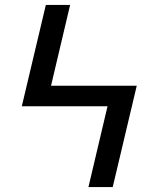

<svg xmlns="http://www.w3.org/2000/svg" viewBox="-20 -755 640 775"><path d="M337 0 414 -326H68L165 -735H263L186 -409H532L435 0Z"/></svg>

Font: Iosevka SS04 Medium Extended
Style: Regular
Weight: 500
Width: 7
Monospace: yes
Designer: Belleve Invis
Foundry: Belleve Invis
Version: Version 19.0.0; ttfautohint (v1.8.4)